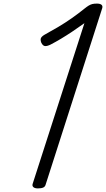

<svg xmlns="http://www.w3.org/2000/svg" viewBox="-20 -1035 590 1069"><path d="M191 14Q174 14 166 7Q158 0 162 -12L450 -906Q418 -883 384.5 -860.5Q351 -838 320 -819.5Q289 -801 262 -787Q244 -778 231.5 -778.5Q219 -779 210 -797Q203 -815 209 -825Q215 -835 234 -845Q267 -863 305 -885.5Q343 -908 380 -934Q417 -960 449 -986Q464 -998 474 -1004Q484 -1010 494 -1012.5Q504 -1015 520 -1015Q537 -1015 545 -1008.5Q553 -1002 549 -989L235 -10Q232 4 221 9Q210 14 191 14Z"/></svg>

Font: Playwrite RO Light
Style: Regular
Weight: 300
Version: Version 1.002